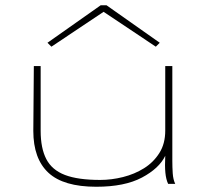

<svg xmlns="http://www.w3.org/2000/svg" viewBox="-20 -701 790 732"><path d="M347 11Q222 11 164.5 -42.5Q107 -96 107 -202L109 -449H135V-202Q135 -136 156.5 -94.5Q178 -53 227.5 -34Q277 -15 362 -15Q405 -15 449 -26Q493 -37 529 -59.5Q565 -82 587.5 -117.5Q610 -153 610 -203V-449H637V-87Q637 -64 638.5 -40.5Q640 -17 648 0H621Q613 -17 610.5 -42.5Q608 -68 610 -107Q587 -59 521 -24Q455 11 347 11ZM176 -523 161 -538 364 -681H386L589 -538L574 -523L375 -656Z"/></svg>

Font: Inconsolata ExtraExpanded ExtraLight
Style: Regular
Weight: 200
Width: 8
Monospace: yes
Designer: Raph Levien, Cyreal, Brenton Simpson
Foundry: Raph Levien, Cyreal, Google
Version: Version 3.100; ttfautohint (v1.8.4.7-5d5b)